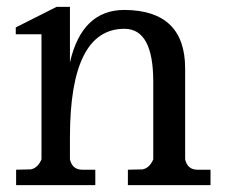

<svg xmlns="http://www.w3.org/2000/svg" viewBox="-20 -540 660 560"><path d="M184 -520H145L26 -460V-440H101V-75Q90 -50 70 -46L27 -45V0H258V-45H220Q191 -45 184 -75V-140Q184 -456 343 -456Q427 -456 427 -302V-75Q416 -50 396 -46L353 -45V0H594V-45H556Q527 -45 520 -75V-340Q520 -510 343 -511Q219 -511 184 -358Z"/></svg>

Font: Sawarabi Mincho
Style: Regular
Weight: 400
Version: Version 1.082; ttfautohint (v1.8.4.7-5d5b)